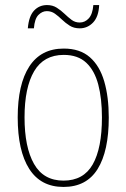

<svg xmlns="http://www.w3.org/2000/svg" viewBox="-20 -729 500 759"><path d="M410 -264Q410 -132 366 -61Q322 10 231 10Q141 10 95.5 -61.5Q50 -133 50 -265Q50 -396 96 -466.5Q142 -537 232 -537Q296 -537 335 -503Q374 -469 392 -407.5Q410 -346 410 -264ZM77 -265Q77 -147 114.5 -81Q152 -15 231 -15Q310 -15 346.5 -79Q383 -143 383 -265Q383 -339 368.5 -394.5Q354 -450 321 -481Q288 -512 232 -512Q153 -512 115 -447.5Q77 -383 77 -265ZM90 -617Q94 -665 114.5 -687Q135 -709 166 -709Q188 -709 204.5 -698.5Q221 -688 235 -674.5Q249 -661 263 -650.5Q277 -640 295 -640Q316 -640 331 -656.5Q346 -673 349 -709H372Q370 -663 348 -640Q326 -617 295 -617Q272 -617 255.5 -627.5Q239 -638 225 -651.5Q211 -665 197 -675Q183 -685 165 -685Q147 -685 132 -670Q117 -655 114 -617Z"/></svg>

Font: Noto Sans Bengali Condensed Thin
Style: Regular
Weight: 100
Width: 3
Designer: Joana Ranito - Universal Thirst; Jelle Bosma - Monotype Design Team
Foundry: Universal Thirst ehf.
Version: Version 3.000; ttfautohint (v1.8.4.7-5d5b)